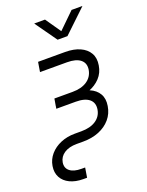

<svg xmlns="http://www.w3.org/2000/svg" viewBox="-194 -822 850 1110"><g transform="rotate(-20 230.5 -267.0)"><path d="M120.6 204.1Q72.8 204.1 38.3 187.5Q3.9 170.9 -12 141.1Q-27.8 111.3 -21.5 72.3Q-15.1 33.2 10.7 3.4Q36.6 -26.4 76.2 -43Q115.7 -59.6 163.1 -59.6H203.6Q258.8 -59.6 293.2 -82.3Q327.6 -105 334.5 -145.5Q341.3 -186 314.5 -208.7Q287.6 -231.4 231.9 -231.4H112.3L122.1 -291H233.9Q289.1 -291 323.5 -314.2Q357.9 -337.4 365.2 -378.9Q371.6 -418.5 344.7 -440.7Q317.9 -462.9 262.2 -462.9H96.2L106 -522.5H272.5Q325.2 -522.5 362.8 -505.6Q400.4 -488.8 418.2 -457.8Q436 -426.8 428.7 -383.3Q421.9 -339.8 393.8 -309.6Q365.7 -279.3 322.5 -263.4Q279.3 -247.6 226.6 -247.6H114.7L120.6 -281.7H240.7Q293 -281.7 330.8 -265.6Q368.7 -249.5 386.5 -219Q404.3 -188.5 397 -145Q390.1 -100.6 362.3 -67.9Q334.5 -35.2 291.3 -17.6Q248 0 193.8 0H153.3Q106.4 0 76.7 19.3Q46.9 38.6 41 72.3Q35.6 106 59.3 125.2Q83 144.5 129.9 144.5H152.8L143.1 204.1ZM227.1 -738.3 293 -643.1 390.6 -738.3H456.5L456.1 -736.8L316.4 -604H255.9L161.6 -736.8V-738.3Z"/></g></svg>

Font: Inter 28pt Light
Style: Italic
Weight: 300
Italic angle: -9.3988°
Designer: Rasmus Andersson
Foundry: rsms
Version: Version 4.001;git-66647c0bb